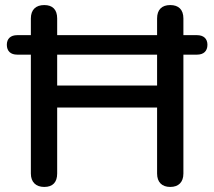

<svg xmlns="http://www.w3.org/2000/svg" viewBox="-20 -732 847 759"><path d="M155 7C189 7 206 -12 206 -46V-307H601V-46C601 -12 620 7 653 7C686 7 705 -12 705 -46V-516H759C785 -516 800 -530 800 -555C800 -579 785 -593 759 -593H705V-659C705 -694 686 -712 653 -712C620 -712 601 -694 601 -659V-593H206V-659C206 -694 188 -712 155 -712C122 -712 102 -694 102 -659V-593H48C22 -593 7 -579 7 -555C7 -530 22 -516 48 -516H102V-46C102 -12 122 7 155 7ZM206 -516H601V-394H206Z"/></svg>

Font: Nunito SemiBold
Style: Regular
Weight: 600
Designer: Vernon Adams
Foundry: Vernon Adams
Version: Version 3.602